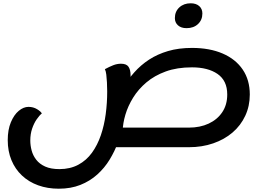

<svg xmlns="http://www.w3.org/2000/svg" viewBox="-20 -869 1602 1166"><path d="M337 277Q269 277 212 256.5Q155 236 113.5 197Q72 158 49.5 103.5Q27 49 27 -18Q27 -81 46 -126.5Q65 -172 94 -196Q123 -220 153 -220Q182 -220 205 -206Q228 -192 234 -180Q219 -168 202.5 -144Q186 -120 175 -87.5Q164 -55 164 -15Q164 14 172 44.5Q180 75 200 101Q220 127 254.5 142.5Q289 158 341 158Q406 158 455.5 131.5Q505 105 538.5 58.5Q572 12 592.5 -48Q613 -108 622 -176Q631 -244 631 -313Q631 -342 629.5 -368.5Q628 -395 625.5 -416Q623 -437 617 -449Q645 -464 668 -473Q691 -482 715 -482Q748 -482 760.5 -463.5Q773 -445 773 -411Q773 -393 770.5 -372.5Q768 -352 764 -330L726 -335Q756 -385 795.5 -429.5Q835 -474 885.5 -507Q936 -540 1000.5 -559Q1065 -578 1146 -578Q1253 -578 1332 -544Q1411 -510 1454 -446.5Q1497 -383 1497 -295Q1497 -225 1469.5 -166Q1442 -107 1392.5 -64.5Q1343 -22 1275 1.5Q1207 25 1127 25H653L697 -6Q677 49 646 100Q615 151 570.5 191Q526 231 468 254Q410 277 337 277ZM725 -74 679 -94H1127Q1195 -94 1247.5 -118.5Q1300 -143 1330 -188Q1360 -233 1360 -295Q1360 -338 1345 -369Q1330 -400 1301 -420Q1272 -440 1233 -450Q1194 -460 1146 -460Q1055 -460 986.5 -435Q918 -410 869 -368.5Q820 -327 788.5 -276Q757 -225 741.5 -172.5Q726 -120 725 -74ZM1113 -698Q1080 -698 1061 -715Q1042 -732 1042 -759Q1042 -799 1069 -824Q1096 -849 1138 -849Q1171 -849 1190 -832Q1209 -815 1209 -787Q1209 -748 1182.5 -723Q1156 -698 1113 -698Z"/></svg>

Font: Lemonada Medium
Style: Regular
Weight: 500
Designer: Mohamed Gaber (Arabic), Eduardo Tunni (Latin)
Foundry: Kief Type Foundry
Version: Version 4.004; ttfautohint (v1.8.2)